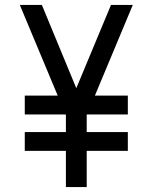

<svg xmlns="http://www.w3.org/2000/svg" viewBox="-20 -755 616 775"><path d="M246 0H330V-146H496V-222H330V-291L331 -293H496V-369H363L516 -735H428L288 -399L149 -735H60L213 -369H80V-293H245L246 -291V-222H80V-146H246Z"/></svg>

Font: Iosevka SS01 Extended
Style: Regular
Weight: 400
Width: 7
Monospace: yes
Designer: Belleve Invis
Foundry: Belleve Invis
Version: Version 3.4.7; ttfautohint (v1.8.3)